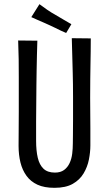

<svg xmlns="http://www.w3.org/2000/svg" viewBox="-20 -890 522 920"><path d="M241 10Q192 10 159.5 -5Q127 -20 107 -47.5Q87 -75 78 -111.5Q69 -148 69 -191Q69 -226 69.5 -269Q70 -312 70 -355Q70 -398 70 -432Q70 -477 70 -520Q70 -563 69.5 -606.5Q69 -650 67 -696L159 -695Q158 -662 157 -625.5Q156 -589 155.5 -553Q155 -517 154.5 -484.5Q154 -452 154 -426Q154 -397 153.5 -366.5Q153 -336 153 -307Q153 -278 153 -254.5Q153 -231 153 -216Q153 -168 161 -134Q169 -100 188.5 -81.5Q208 -63 243 -63Q270 -63 287 -75.5Q304 -88 313.5 -108.5Q323 -129 326 -153.5Q329 -178 329 -203Q329 -213 329.5 -242Q330 -271 330 -317Q330 -363 330 -424Q330 -488 328.5 -540.5Q327 -593 326 -634.5Q325 -676 324 -707L415 -706Q415 -673 414.5 -642.5Q414 -612 413.5 -580Q413 -548 412.5 -510Q412 -472 412 -422Q413 -337 413 -276.5Q413 -216 413 -193Q413 -161 406 -125.5Q399 -90 380.5 -59Q362 -28 328.5 -9Q295 10 241 10ZM297 -732Q285 -737 272 -743Q259 -749 245.5 -756Q232 -763 218 -769Q204 -776 189 -782Q174 -788 159 -795Q144 -802 130 -808L169 -870Q186 -857 206.5 -843Q227 -829 247 -818Q267 -806 286 -795Q305 -784 322 -774Z"/></svg>

Font: Truculenta Medium
Style: Regular
Weight: 500
Version: Version 1.002